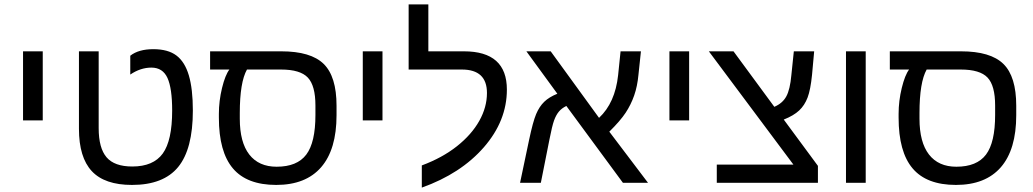

<svg xmlns="http://www.w3.org/2000/svg" viewBox="-20 -833 4706 875"><path d="M85 -599.1V-284.2H174.8V-599.1Z M581.5 9.8C677.2 9.8 747.4 -17.5 792 -72C836.6 -126.5 858.9 -212.2 858.9 -329.1C858.9 -394.9 852.8 -448.3 840.6 -489.5C828.4 -530.7 809.5 -560.9 783.9 -580.1C758.4 -599.3 723.3 -608.9 678.7 -608.9C634.1 -608.9 599.1 -599 573.7 -579.1V-493.2C604.7 -514.3 636.7 -524.9 669.9 -524.9C704.4 -524.9 728.8 -509.2 743.2 -477.8C757.5 -446.4 764.6 -396.8 764.6 -329.1C764.6 -238 750.3 -172.7 721.7 -133.3C693 -93.9 646.8 -74.2 583 -74.2C528.6 -74.2 489.5 -88.2 465.6 -116.2C441.7 -144.2 429.7 -188.5 429.7 -249V-599.1H339.8V-246.1C339.8 -159.2 359.4 -94.8 398.4 -53C437.5 -11.1 498.5 9.8 581.5 9.8Z M977.5 -314V-296.9C977.5 -193 998.8 -116 1041.3 -65.7C1083.7 -15.4 1149.6 9.8 1238.8 9.8C1328.6 9.8 1396.9 -17.2 1443.6 -71C1490.3 -124.9 1513.7 -203.9 1513.7 -308.1V-351.1C1513.7 -439.9 1494.1 -503.5 1455.1 -541.7C1416 -580 1351.6 -599.1 1261.7 -599.1H937.5V-516.1H1025.4C1012.7 -499.5 1001.5 -471.5 991.9 -432.1C982.3 -392.7 977.5 -353.4 977.5 -314ZM1105.5 -516.1H1260.7C1319 -516.1 1359.7 -503.9 1382.8 -479.5C1405.9 -455.1 1417.5 -412.6 1417.5 -352.1V-309.1C1417.5 -225.4 1403.6 -165.2 1375.7 -128.4C1347.9 -91.6 1302.9 -73.2 1240.7 -73.2C1186.4 -73.2 1144.8 -91.8 1116 -128.9C1087.2 -166 1072.8 -220.4 1072.8 -292V-317.9C1072.8 -411.3 1083.7 -477.4 1105.5 -516.1Z M1633.3 -599.1V-284.2H1723.1V-599.1Z M1902.3 -79.1V22C2020.8 -20.3 2115.1 -81.6 2185.1 -161.9C2255 -242.1 2290 -329.8 2290 -424.8C2290 -541 2224.8 -599.1 2094.2 -599.1H1932.1V-813H1842.3V-516.1H2085C2161.1 -516.1 2199.2 -480.5 2199.2 -409.2C2199.2 -366.2 2187.6 -323.9 2164.3 -282.2C2141 -240.6 2107.1 -202.1 2062.5 -166.7C2017.9 -131.4 1964.5 -102.2 1902.3 -79.1Z M2378.9 -599.1 2520 -405.8C2495 -395.7 2475 -383.5 2460.2 -369.1C2445.4 -354.8 2433.1 -336.1 2423.3 -313C2413.6 -289.9 2402.8 -250.5 2391.1 -194.8L2350.1 0H2444.8L2483.9 -196.8C2492 -238.4 2499.1 -267.6 2505.1 -284.2C2511.1 -300.8 2518.5 -314.2 2527.1 -324.5C2535.7 -334.7 2547 -343.3 2561 -350.1L2818.8 0H2933.1L2756.8 -232.9C2790.4 -266.1 2815.2 -294.9 2831.3 -319.3C2847.4 -343.8 2860.4 -370 2870.1 -397.9C2879.9 -425.9 2886.4 -457.4 2889.6 -492.2L2900.9 -599.1H2808.1L2796.9 -490.2C2787.8 -406.2 2758.8 -341.5 2710 -295.9L2489.7 -599.1Z M3030.8 -599.1V-284.2H3120.6V-599.1Z M3707.5 0V-77.1L3551.8 -288.1C3582 -300.1 3605.5 -314 3622.1 -329.6C3638.7 -345.2 3651.4 -364.8 3660.4 -388.4C3669.4 -412 3676.1 -446.6 3680.7 -492.2L3690.4 -599.1H3597.7L3586.4 -490.2C3582.5 -446.9 3574.9 -414.8 3563.5 -393.8C3552.1 -372.8 3533.9 -356.9 3508.8 -346.2L3322.8 -599.1H3210.4L3595.7 -83H3246.6V0Z M3835.4 -599.1V0H3925.3V-599.1Z M4075.2 -314V-296.9C4075.2 -193 4096.4 -116 4138.9 -65.7C4181.4 -15.4 4247.2 9.8 4336.4 9.8C4426.3 9.8 4494.5 -17.2 4541.3 -71C4588 -124.9 4611.3 -203.9 4611.3 -308.1V-351.1C4611.3 -439.9 4591.8 -503.5 4552.7 -541.7C4513.7 -580 4449.2 -599.1 4359.4 -599.1H4035.2V-516.1H4123C4110.4 -499.5 4099.2 -471.5 4089.6 -432.1C4080 -392.7 4075.2 -353.4 4075.2 -314ZM4203.1 -516.1H4358.4C4416.7 -516.1 4457.4 -503.9 4480.5 -479.5C4503.6 -455.1 4515.1 -412.6 4515.1 -352.1V-309.1C4515.1 -225.4 4501.2 -165.2 4473.4 -128.4C4445.6 -91.6 4400.6 -73.2 4338.4 -73.2C4284 -73.2 4242.4 -91.8 4213.6 -128.9C4184.8 -166 4170.4 -220.4 4170.4 -292V-317.9C4170.4 -411.3 4181.3 -477.4 4203.1 -516.1Z"/></svg>

Font: Arimo
Style: Regular
Weight: 400
Designer: Steve Matteson
Foundry: Monotype Imaging Inc.
Version: Version 1.32